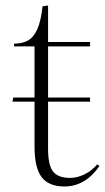

<svg xmlns="http://www.w3.org/2000/svg" viewBox="-20 -661 380 695"><path d="M213 14Q157 14 131 -19.5Q105 -53 105 -131V-293H25L28 -308H105V-493H31V-503Q60 -503 80.5 -514Q101 -525 114.5 -554Q128 -583 134 -638L152 -641L154 -640V-509H306V-493H154V-308H306V-293H154V-123Q154 -62 172.5 -39.5Q191 -17 234 -17Q258 -17 284 -29Q310 -41 332 -66L340 -60Q289 14 213 14Z"/></svg>

Font: Literata 72pt ExtraLight
Style: Regular
Weight: 200
Designer: Latin by Veronika Burian and Jose Scaglione. Greek by Irene Vlachou. Cyrillic by Vera Evstafieva.
Foundry: TypeTogether
Version: Version 3.002